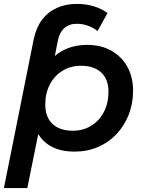

<svg xmlns="http://www.w3.org/2000/svg" viewBox="-30 -770 736 984"><path d="M-10 194 143 -570Q156 -630 186 -669.5Q216 -709 261.5 -729.5Q307 -750 364 -750Q411 -750 451.5 -737.5Q492 -725 521 -703L470 -611Q447 -629 420 -638.5Q393 -648 363 -648Q324 -648 299.5 -626Q275 -604 267 -564L251 -483Q260 -491 270 -498Q333 -540 417 -540Q487 -540 540 -510.5Q593 -481 622.5 -428Q652 -375 652 -305Q652 -239 629.5 -182Q607 -125 567 -82.5Q527 -40 472 -16.5Q417 7 352 7Q250 7 195 -47Q178 -63 166 -83L110 194ZM343 -100Q396 -100 437.5 -125.5Q479 -151 502.5 -196.5Q526 -242 526 -300Q526 -363 489 -398Q452 -433 385 -433Q332 -433 290.5 -407.5Q249 -382 225.5 -337Q202 -292 202 -234Q202 -170 239 -135Q276 -100 343 -100Z"/></svg>

Font: Montserrat Thin SemiBold
Style: Italic
Weight: 600
Italic angle: -11.3°
Version: Version 9.000